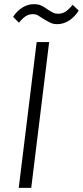

<svg xmlns="http://www.w3.org/2000/svg" viewBox="-20 -902 398 922"><path d="M71 -793 43 -821Q61 -849 87 -865.5Q113 -882 143 -882Q162 -882 175.5 -876.5Q189 -871 208 -857Q225 -846 235 -841Q245 -836 259 -836Q279 -836 294.5 -846Q310 -856 329 -879L358 -851Q339 -821 312 -803.5Q285 -786 255 -786Q236 -786 222.5 -792.5Q209 -799 189 -811Q173 -822 162.5 -828Q152 -834 138 -834Q119 -834 104 -824.5Q89 -815 71 -793ZM156 -700H216L130 0H70Z"/></svg>

Font: Haskoy Light
Style: Italic
Weight: 300
Designer: Ertekin Erdin
Foundry: Ertekin Erdin
Version: Version 2.000; ttfautohint (v1.8.4.7-5d5b)